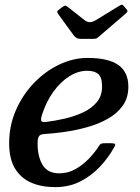

<svg xmlns="http://www.w3.org/2000/svg" viewBox="-20 -775 588 807"><path d="M290 -626Q295 -619.5 301.8 -615.5Q308.5 -611.5 323 -611.5H370.5Q382.5 -611.5 387.2 -614.5Q392 -617.5 398 -623L508 -717.5Q516 -724.5 515.8 -728.2Q515.5 -732 510 -738.5L502.5 -747Q497.5 -753.5 494.2 -755Q491 -756.5 482 -751L384 -691Q368 -681.5 357.2 -681.8Q346.5 -682 334.5 -691L266 -745Q258.5 -750.5 255.2 -751.2Q252 -752 243 -746L228 -734.5Q220.5 -729.5 220.5 -725.8Q220.5 -722 225 -715.5ZM18.5 -173Q18.5 -106.5 43.5 -66Q68.5 -25.5 111.8 -7Q155 11.5 212 11.5Q271.5 11.5 318.8 -13Q366 -37.5 401.2 -75.5Q436.5 -113.5 459 -154.5Q466.5 -166.5 463.5 -169.8Q460.5 -173 445 -173H422Q410 -173 405.5 -171.2Q401 -169.5 397 -163Q379 -134.5 353.5 -108Q328 -81.5 296.8 -64Q265.5 -46.5 229 -46.5Q180.5 -46.5 159.2 -81.5Q138 -116.5 138 -172Q138 -193.5 143.5 -202Q149 -210.5 165 -211.5Q205.5 -214 253 -220.8Q300.5 -227.5 347.5 -240.8Q394.5 -254 433.5 -276Q472.5 -298 496 -331Q519.5 -364 519.5 -410.5Q519.5 -472 477.5 -501.8Q435.5 -531.5 348 -531.5Q287.5 -531.5 228.8 -503.5Q170 -475.5 122.5 -426Q75 -376.5 46.8 -311.8Q18.5 -247 18.5 -173ZM173.5 -262.5Q155.5 -260 153.2 -267.8Q151 -275.5 157 -294Q174.5 -348 204.2 -389.2Q234 -430.5 271 -454Q308 -477.5 346 -477.5Q377.5 -477.5 393.2 -463.8Q409 -450 409 -411Q409 -372 386.8 -345.5Q364.5 -319 329 -302.5Q293.5 -286 252.5 -276.5Q211.5 -267 173.5 -262.5Z"/></svg>

Font: Besley Medium
Style: Italic
Weight: 500
Italic angle: -13°
Designer: Owen Earl
Foundry: indestructible type*
Version: Version 2.001